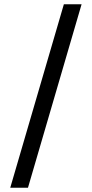

<svg xmlns="http://www.w3.org/2000/svg" viewBox="-20 -784 431 899"><path d="M28 95 279 -764H362L111 95Z"/></svg>

Font: DM Sans 16pt
Style: Regular
Weight: 400
Version: Version 4.004;gftools[0.9.30]